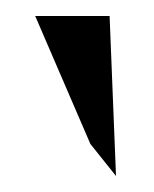

<svg xmlns="http://www.w3.org/2000/svg" viewBox="-20 -797 193 240"><path d="M24 -777 93 -617 125 -577 117 -777Z"/></svg>

Font: Charger Sport
Style: Regular
Weight: 400
Designer: Jasper
Foundry: Cannot Into Space Fonts
Version: Version 1.1